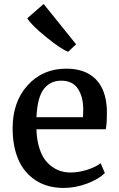

<svg xmlns="http://www.w3.org/2000/svg" viewBox="-20 -905 580 936"><path d="M290.5 11.2Q210 11.2 153.1 -26.4Q96.2 -64 68.8 -128.7Q41.5 -193.4 41.5 -279.8Q41.5 -408.7 115 -489.5Q188.5 -570.3 302.7 -570.3Q395 -570.3 445.8 -519.8Q496.6 -469.2 501 -372.1Q502 -302.2 495.6 -274.9H157.7V-272Q159.7 -217.8 173.8 -176.8Q188 -135.7 211.2 -111.8Q234.4 -87.9 262.7 -75.9Q291 -64 323.7 -64Q363.8 -64 405.8 -77.6Q447.8 -91.3 470.7 -109.4L491.2 -61.5Q461.4 -31.7 404.8 -10.3Q348.1 11.2 290.5 11.2ZM278.3 -511.7Q225.1 -511.7 193.6 -471.2Q162.1 -430.7 157.7 -333.5H384.3Q385.7 -352.5 385.7 -374Q385.3 -434.1 359.4 -472.9Q333.5 -511.7 278.3 -511.7ZM312 -652.8Q279.3 -664.1 205.3 -724.1Q131.3 -784.2 112.8 -815.9L192.4 -885.3H192.9L351.1 -689L312.5 -652.8Z"/></svg>

Font: HaufeMerriweather
Style: Regular
Weight: 400
Designer: Eben Sorkin ( eben@eyebytes.com )
Foundry: Eben Sorkin
Version: Version 1.56